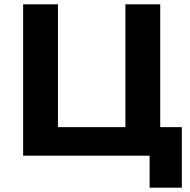

<svg xmlns="http://www.w3.org/2000/svg" viewBox="-20 -720 881 888"><path d="M821 -132V148H672V0H87V-700H248V-132H560V-700H721V-132Z"/></svg>

Font: APTA Sans Regular
Style: Bold Italic
Weight: 700
Version: Version 7.200